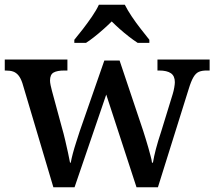

<svg xmlns="http://www.w3.org/2000/svg" viewBox="-20 -786 900 806"><path d="M74 -437Q67 -458 57.5 -469.5Q48 -481 35.5 -485.5Q23 -490 3 -490H0V-536H263V-490H250Q220 -490 205 -481.5Q190 -473 190 -448Q190 -440 192.5 -428Q195 -416 198 -405L240 -250Q247 -226 253.5 -198Q260 -170 265.5 -145Q271 -120 274 -103H277Q280 -120 286 -142.5Q292 -165 300 -189.5Q308 -214 315 -236L418 -532H482L581 -237Q586 -220 592 -202Q598 -184 603 -165Q608 -146 612.5 -130Q617 -114 618 -103H622Q626 -128 634.5 -160.5Q643 -193 657 -235L705 -391Q709 -404 711.5 -418.5Q714 -433 714 -441Q714 -467 697.5 -478.5Q681 -490 648 -490H641V-536H860V-490H847Q828 -490 815 -484.5Q802 -479 792 -462Q782 -445 772 -412L643 0H553L426 -389L293 0H204ZM292 -619Q308 -638 328 -664Q348 -690 366.5 -717Q385 -744 395 -766H504Q515 -744 533 -717Q551 -690 571.5 -664Q592 -638 607 -619V-606H558Q541 -617 521 -632.5Q501 -648 482.5 -664.5Q464 -681 449 -696Q434 -681 415.5 -664.5Q397 -648 377.5 -632.5Q358 -617 341 -606H292Z"/></svg>

Font: Noto Rashi Hebrew Medium
Style: Regular
Weight: 500
Version: Version 1.006